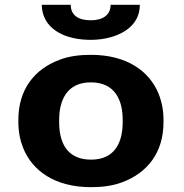

<svg xmlns="http://www.w3.org/2000/svg" viewBox="-20 -765 761 795"><path d="M56 -269V-259C56 -220 63 -185 76 -152C114 -58 207 10 357 10C405 10 448 4 485 -10C591 -49 657 -134 657 -259V-269C657 -308 650 -343 637 -376C599 -470 506 -538 356 -538C308 -538 265 -532 228 -518C122 -479 56 -394 56 -269ZM488 -269V-259C488 -176 456 -104 357 -104C257 -104 225 -175 225 -259V-269C225 -351 258 -424 356 -424C455 -424 488 -352 488 -269ZM356 -681C304 -681 273 -702 273 -745H153C153 -724 158 -704 167 -686C195 -632 263 -600 356 -600C386 -600 414 -604 439 -611C505 -630 559 -672 559 -745H438C438 -704 407 -681 356 -681Z"/></svg>

Font: Asimov
Style: XWid
Weight: 500
Designer: Google
Version: Version 2.000980; 2014